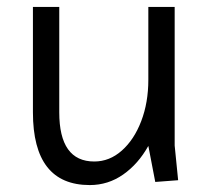

<svg xmlns="http://www.w3.org/2000/svg" viewBox="-20 -520 609 554"><path d="M239 14Q75 14 75 -196V-500H151V-196Q151 -54 252 -54Q296 -54 331.5 -85.5Q367 -117 387.5 -170.5Q408 -224 408 -290V-500H484V-100L494 0L428 5L408 -99Q379 -47 335.5 -16.5Q292 14 239 14Z"/></svg>

Font: Imprima
Style: Regular
Weight: 400
Designer: Eduardo Tunni
Foundry: Eduardo Tunni
Version: Version 1.002; ttfautohint (v1.8.4.7-5d5b);gftools[0.9.23]